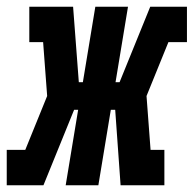

<svg xmlns="http://www.w3.org/2000/svg" viewBox="-50 -550 575 570"><path d="M-30 0V-105H25L90 -265L78 -425H37V-530H167L184 -306H196L233 -530H330L293 -306H305L396 -530H505V-425H450L385 -265L397 -105H438V0H308L292 -224H279L242 0H145L182 -224H170L79 0Z"/></svg>

Font: Iosevka Slab Extrabold
Style: Italic
Weight: 800
Italic angle: -9°
Monospace: yes
Designer: Belleve Invis
Foundry: Belleve Invis
Version: Version 11.1.0; ttfautohint (v1.8.3)